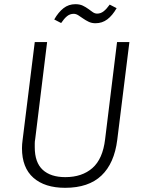

<svg xmlns="http://www.w3.org/2000/svg" viewBox="-20 -886 686 917"><path d="M205 -685 148 -221Q146 -211 146 -201V-183Q146 -110 184 -75Q222 -40 292 -40Q372 -40 421.5 -83.5Q471 -127 482 -221L539 -685H598L540 -218Q526 -106 464.5 -47.5Q403 11 291 11Q194 11 139.5 -37Q85 -85 85 -178Q85 -197 88 -218L146 -685ZM436 -775Q418 -775 403.5 -782Q389 -789 377 -797.5Q365 -806 354 -813Q343 -820 332 -820Q314 -820 300 -808.5Q286 -797 272 -776L239 -793Q259 -828 283.5 -847Q308 -866 340 -866Q361 -866 375.5 -859Q390 -852 401.5 -843.5Q413 -835 423 -828Q433 -821 444 -821Q461 -821 475 -832Q489 -843 504 -864L537 -847Q517 -812 492.5 -793.5Q468 -775 436 -775Z"/></svg>

Font: Glekhifnjqigglhiwekvrgaqftz
Style: Regular
Weight: 300
Italic angle: -8°
Designer: Carrois Corporate & Edenspiekermann
Foundry: Carrois Corporate GbR & Edenspiekermann AG
Version: Version 2.001